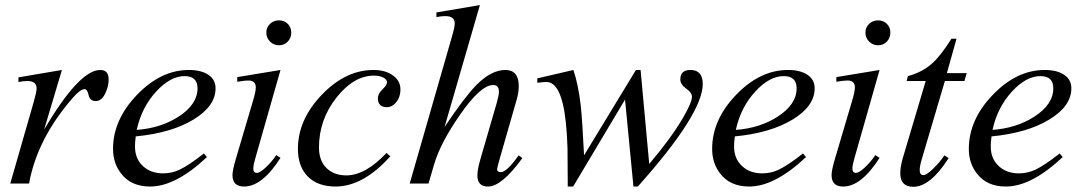

<svg xmlns="http://www.w3.org/2000/svg" viewBox="-20 -715 4208 748"><path d="M403.3 -405.8Q403.3 -379.9 391.6 -354.5Q377.4 -321.3 353 -321.3Q330.1 -321.3 325.2 -344.5Q320.3 -367.7 309.6 -367.7Q293 -367.7 263.7 -334Q124.5 -174.3 93.3 0H20L111.8 -319.3Q122.6 -357.4 122.6 -371.1Q122.6 -399.4 86.4 -399.4Q71.8 -399.4 51.8 -395.5V-413.6L221.2 -442.4L151.9 -210Q288.6 -442.4 370.6 -442.4Q403.3 -442.4 403.3 -405.8Z M819.8 -371.1Q819.8 -301.3 733.4 -249Q647 -196.8 508.8 -183.6Q505.9 -161.6 505.9 -144.5Q505.9 -96.2 537.6 -67.4Q567.9 -39.6 615.7 -39.6Q648.9 -39.6 679.2 -53.7Q714.8 -70.3 774.4 -117.2L786.1 -103Q664.1 11.7 564.9 11.7Q490.2 11.7 451.7 -39.1Q420.4 -79.1 420.4 -134.8Q420.4 -248.5 513.7 -345.5Q606.9 -442.4 715.8 -442.4Q763.7 -442.4 791.7 -423.6Q819.8 -404.8 819.8 -371.1ZM749.5 -371.1Q749.5 -418.5 699.2 -418.5Q644 -418.5 588.9 -358.9Q531.7 -296.9 512.7 -209Q606 -215.8 675.3 -260.3Q749.5 -308.1 749.5 -371.1Z M1114.7 -587.9Q1114.7 -567.4 1101.1 -553Q1087.4 -538.6 1066.9 -538.6Q1046.4 -538.6 1032 -553Q1017.6 -567.4 1017.6 -587.9Q1017.6 -608.4 1032 -622.1Q1046.4 -635.7 1066.9 -635.7Q1087.4 -635.7 1101.1 -622.1Q1114.7 -608.4 1114.7 -587.9ZM1072.8 -100.1Q1001.5 11.7 931.2 11.7Q885.7 11.7 885.7 -32.7Q885.7 -52.7 899.4 -98.1L964.8 -319.3Q976.6 -358.4 976.6 -374Q976.6 -401.4 948.2 -401.4Q933.6 -401.4 904.3 -396.5V-414.6L1072.8 -442.4L974.6 -98.1Q966.8 -71.3 966.8 -58.6Q966.8 -41.5 981 -41.5Q992.7 -41.5 1015.9 -63.2Q1039.1 -85 1056.2 -110.8Z M1540 -366.7Q1540 -335.4 1522 -314.9Q1506.3 -297.4 1487.8 -297.4Q1452.1 -297.4 1452.1 -332Q1452.1 -349.6 1470 -366.7Q1487.8 -383.8 1487.8 -394.5Q1487.8 -404.3 1474.6 -412.1Q1459.5 -420.4 1437 -420.4Q1358.9 -420.4 1292 -336.4Q1222.7 -249.5 1222.7 -140.6Q1222.7 -88.9 1252 -60.3Q1281.2 -31.7 1329.1 -31.7Q1403.3 -31.7 1485.8 -119.1L1500.5 -106Q1395 11.7 1287.1 11.7Q1217.8 11.7 1179.2 -27.3Q1140.6 -66.4 1140.6 -134.8Q1140.6 -248.5 1233.4 -345.5Q1326.2 -442.4 1435.1 -442.4Q1481 -442.4 1510.5 -421.4Q1540 -400.4 1540 -366.7Z M2015.1 -99.1Q1934.6 11.7 1881.3 11.7Q1839.8 11.7 1839.8 -31.2Q1839.8 -55.2 1852.5 -98.1L1915 -313.5Q1923.8 -343.8 1923.8 -357.4Q1923.8 -383.8 1901.4 -383.8Q1852.1 -383.8 1770.5 -265.6Q1695.8 -157.7 1671.4 -75.2L1649.4 0H1576.2L1740.7 -572.3Q1751.5 -608.9 1751.5 -623.5Q1751.5 -652.3 1714.8 -652.3Q1699.7 -652.3 1680.2 -648.4V-666.5L1849.6 -695.3L1711.9 -220.2Q1791 -338.4 1836.4 -384.3Q1894.5 -442.4 1948.7 -442.4Q2001 -442.4 2001 -379.4Q2001 -354 1992.7 -326.2L1927.2 -98.1Q1916.5 -59.6 1916.5 -55.7Q1916.5 -44.4 1931.2 -44.4Q1954.6 -44.4 2000.5 -109.9Z M2717.8 -387.7Q2717.8 -271.5 2464.8 11.7H2447.8L2415 -327.1Q2314.5 -157.7 2212.9 11.7H2191.9Q2191.4 -63 2190.9 -137.7Q2187.5 -249.5 2172.4 -311.5Q2151.9 -395.5 2108.9 -395.5Q2097.7 -395.5 2073.2 -392.6V-409.7L2213.9 -442.4Q2233.4 -384.3 2242.7 -301.8Q2248.5 -248 2255.4 -109.9L2457.5 -442.4H2475.6Q2475.6 -440.9 2509.3 -76.2Q2595.7 -178.2 2641.6 -257.3Q2675.8 -316.4 2675.8 -337.9Q2675.8 -354 2653.1 -370.1Q2630.4 -386.2 2630.4 -405.8Q2630.4 -442.4 2669.9 -442.4Q2717.8 -442.4 2717.8 -387.7Z M3153.8 -371.1Q3153.8 -301.3 3067.4 -249Q2981 -196.8 2842.8 -183.6Q2839.8 -161.6 2839.8 -144.5Q2839.8 -96.2 2871.6 -67.4Q2901.9 -39.6 2949.7 -39.6Q2982.9 -39.6 3013.2 -53.7Q3048.8 -70.3 3108.4 -117.2L3120.1 -103Q2998 11.7 2898.9 11.7Q2824.2 11.7 2785.6 -39.1Q2754.4 -79.1 2754.4 -134.8Q2754.4 -248.5 2847.7 -345.5Q2940.9 -442.4 3049.8 -442.4Q3097.7 -442.4 3125.7 -423.6Q3153.8 -404.8 3153.8 -371.1ZM3083.5 -371.1Q3083.5 -418.5 3033.2 -418.5Q2978 -418.5 2922.9 -358.9Q2865.7 -296.9 2846.7 -209Q2939.9 -215.8 3009.3 -260.3Q3083.5 -308.1 3083.5 -371.1Z M3448.7 -587.9Q3448.7 -567.4 3435.1 -553Q3421.4 -538.6 3400.9 -538.6Q3380.4 -538.6 3366 -553Q3351.6 -567.4 3351.6 -587.9Q3351.6 -608.4 3366 -622.1Q3380.4 -635.7 3400.9 -635.7Q3421.4 -635.7 3435.1 -622.1Q3448.7 -608.4 3448.7 -587.9ZM3406.7 -100.1Q3335.4 11.7 3265.1 11.7Q3219.7 11.7 3219.7 -32.7Q3219.7 -52.7 3233.4 -98.1L3298.8 -319.3Q3310.5 -358.4 3310.5 -374Q3310.5 -401.4 3282.2 -401.4Q3267.6 -401.4 3238.3 -396.5V-414.6L3406.7 -442.4L3308.6 -98.1Q3300.8 -71.3 3300.8 -58.6Q3300.8 -41.5 3314.9 -41.5Q3326.7 -41.5 3349.9 -63.2Q3373 -85 3390.1 -110.8Z M3746.1 -430.2 3737.3 -399.4H3661.1L3571.8 -97.2Q3563 -67.9 3563 -52.7Q3563 -32.7 3577.6 -32.7Q3589.4 -32.7 3615.7 -58.1Q3642.1 -83.5 3659.2 -109.9L3675.8 -99.1Q3604.5 12.7 3538.1 12.7Q3487.3 12.7 3487.3 -40.5Q3487.3 -64.5 3496.6 -97.2L3586.4 -399.4H3512.2L3517.1 -418.5Q3573.7 -433.6 3612.3 -468.8Q3645 -498 3686.5 -564H3706.5L3668.9 -430.2Z M4153.8 -371.1Q4153.8 -301.3 4067.4 -249Q3981 -196.8 3842.8 -183.6Q3839.8 -161.6 3839.8 -144.5Q3839.8 -96.2 3871.6 -67.4Q3901.9 -39.6 3949.7 -39.6Q3982.9 -39.6 4013.2 -53.7Q4048.8 -70.3 4108.4 -117.2L4120.1 -103Q3998 11.7 3898.9 11.7Q3824.2 11.7 3785.6 -39.1Q3754.4 -79.1 3754.4 -134.8Q3754.4 -248.5 3847.7 -345.5Q3940.9 -442.4 4049.8 -442.4Q4097.7 -442.4 4125.7 -423.6Q4153.8 -404.8 4153.8 -371.1ZM4083.5 -371.1Q4083.5 -418.5 4033.2 -418.5Q3978 -418.5 3922.9 -358.9Q3865.7 -296.9 3846.7 -209Q3939.9 -215.8 4009.3 -260.3Q4083.5 -308.1 4083.5 -371.1Z"/></svg>

Font: Dai Banna SIL Book
Style: Oblique
Weight: 400
Italic angle: -11°
Designer: Victor Gaultney
Foundry: SIL International
Version: Version 2.000